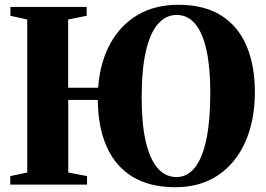

<svg xmlns="http://www.w3.org/2000/svg" viewBox="-20 -772 1114 803"><path d="M713.5 11Q607 11 535.2 -32.2Q463.5 -75.5 426.8 -157.2Q390 -239 389 -354H265.5V-50.5L344 -35.5V0H23V-35.5L94 -50.5V-690.5L23.5 -706V-743H342.5V-706L265 -690.5V-405H390.5Q398 -510 440.5 -588.2Q483 -666.5 555.2 -709.2Q627.5 -752 725.5 -752Q834.5 -752 905.5 -707Q976.5 -662 1011.2 -579.8Q1046 -497.5 1046 -385.5Q1045.5 -267.5 1005.8 -178.2Q966 -89 891.8 -39Q817.5 11 713.5 11ZM718.5 -31.5Q763 -31.5 794.5 -70.5Q826 -109.5 842.8 -188Q859.5 -266.5 859.5 -385Q859.5 -490.5 843.5 -562.8Q827.5 -635 796.2 -672.2Q765 -709.5 719 -709.5Q674 -709.5 641 -672.2Q608 -635 590.2 -558.2Q572.5 -481.5 572.5 -362Q572.5 -256.5 589 -182.8Q605.5 -109 638 -70.2Q670.5 -31.5 718.5 -31.5Z"/></svg>

Font: Merriweather 96pt ExtraBold
Style: Regular
Weight: 800
Version: Version 2.100